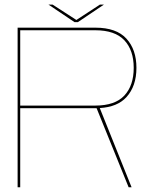

<svg xmlns="http://www.w3.org/2000/svg" viewBox="-20 -792 670 812"><path d="M54.5 0V-675H383.5Q472 -675 514.5 -628.8Q557 -582.5 557 -505Q557 -427.5 514.5 -381Q476.5 -339.5 402 -335L536.5 0H524L388.5 -334.5Q386 -334.5 383.5 -334.5H65.5V0ZM65.5 -345.5H383Q466.5 -345.5 506 -388Q545.5 -430.5 545.5 -505Q545.5 -579.5 505.8 -621.8Q466 -664 383 -664H65.5ZM295 -698.5 185 -772.5H202.5L303 -707.5L402.5 -772.5H419.5L309.5 -698.5Z"/></svg>

Font: Anybody ExtraExpanded Thin
Style: Regular
Weight: 100
Width: 8
Designer: Tyler Finck
Foundry: Etcetera Type Company
Version: Version 1.010; ttfautohint (v1.8.3) -l 8 -r 50 -G 200 -x 14 